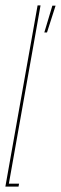

<svg xmlns="http://www.w3.org/2000/svg" viewBox="-54 -695 227 715"><path d="M-34 0 86 -675H97L-21 -11H17L15 0ZM111 -574 141 -674H153L121 -574Z"/></svg>

Font: Anybody UltraCondensed Thin
Style: Italic
Weight: 100
Width: 1
Italic angle: -10°
Designer: Tyler Finck
Foundry: Etcetera Type Company
Version: Version 1.010; ttfautohint (v1.8.3) -l 8 -r 50 -G 200 -x 14 